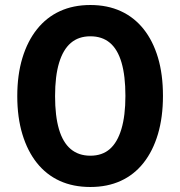

<svg xmlns="http://www.w3.org/2000/svg" viewBox="-20 -736 721 767"><path d="M341 11Q272 11 218.5 -13.5Q165 -38 127.5 -85Q90 -132 69.5 -199.5Q49 -267 49 -352Q49 -437 69.5 -504.5Q90 -572 128 -619.5Q166 -667 219.5 -691.5Q273 -716 341 -716Q409 -716 462.5 -691.5Q516 -667 553.5 -620Q591 -573 611 -506Q631 -439 631 -353Q631 -268 611 -200.5Q591 -133 553.5 -85.5Q516 -38 462.5 -13.5Q409 11 341 11ZM341 -114Q388 -114 418.5 -140.5Q449 -167 465 -220.5Q481 -274 481 -353Q481 -433 465.5 -486Q450 -539 419 -565Q388 -591 341 -591Q294 -591 263 -564.5Q232 -538 216 -485Q200 -432 200 -352Q200 -273 215.5 -220Q231 -167 262.5 -140.5Q294 -114 341 -114Z"/></svg>

Font: Nunito Sans 10pt Condensed ExtraBold
Style: Regular
Weight: 800
Width: 3
Designer: Vernon Adams
Foundry: Vernon Adams
Version: Version 3.101;gftools[0.9.27]